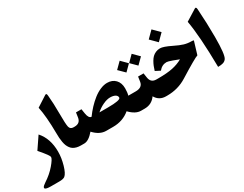

<svg xmlns="http://www.w3.org/2000/svg" viewBox="-131 -1473 3032 2389"><g transform="rotate(-30 1385.0 -279.0)"><path d="M248 -381.8Q352.1 -266.1 352.1 -76.2Q352.1 14.2 324 110.8Q295.9 207.5 260.3 235.8Q237.8 253.9 178.2 253.9H59.1Q26.4 253.9 6.1 250Q-14.2 246.1 -21.2 239Q-28.3 231.9 -24.9 222.2Q-21.5 212.4 -9.3 201.2Q2.9 189.9 22.9 176.8Q114.3 117.7 178.5 42.5Q242.7 -32.7 242.7 -60.5Q242.7 -74.2 218.8 -107.7Q194.8 -141.1 133.3 -212.9Z M603.5 -479.5Q603.5 -326.7 613.5 -284.2Q623.5 -241.7 669.9 -241.7H673.8Q686 -241.7 686 -147.9V-83.5Q686 0 673.8 0H637.7Q603.5 0 576.4 -7.1Q549.3 -14.2 529.8 -26.6Q510.3 -39.1 495.6 -59.1Q481 -79.1 471.9 -101.8Q462.9 -124.5 457.3 -155.3Q451.7 -186 449.5 -217.3Q447.3 -248.5 447.3 -288.1Q445.3 -526.4 415 -669.4L566.4 -767.1Q579.1 -773.9 584.7 -767.6Q590.3 -761.2 592.3 -740.2Q603.5 -624 603.5 -479.5Z M1041.5 -241.2H1162.6Q1347.2 -241.2 1347.2 -278.3Q1347.2 -305.7 1320.1 -321Q1293 -336.4 1247.6 -336.4Q1201.7 -336.4 1145 -309.8Q1088.4 -283.2 1041.5 -241.2ZM1305.7 -512.2Q1379.9 -512.2 1424.1 -466.1Q1468.3 -419.9 1468.3 -341.3Q1468.3 -282.2 1456.5 -241.7H1513.7Q1525.9 -241.7 1525.9 -147.9V-83.5Q1525.9 0 1513.7 0H1500Q1422.4 0 1340.8 -84.5Q1240.2 0 1099.6 0H1001Q906.7 0 824.7 -89.4Q748.5 0 685.1 0H668.9Q642.1 0 642.1 -83.5V-147.9Q642.1 -241.7 668.9 -241.7H685.5Q767.1 -241.7 778.8 -319.8L788.6 -387.2H867.2L877.4 -321.3Q889.2 -245.6 929.2 -242.7Q968.3 -296.4 1012.2 -343.3Q1056.2 -390.1 1105 -428.7Q1153.8 -467.3 1206.1 -489.7Q1258.3 -512.2 1305.7 -512.2Z M1753.4 -671.9 1837.4 -587.9Q1837.9 -587.4 1837.4 -586.9L1753.4 -503.4Q1752.9 -502.9 1752.4 -503.4L1668.5 -586.9Q1668 -587.4 1668.5 -587.9L1752.4 -671.9Q1752.9 -672.4 1753.4 -671.9ZM1581.1 -671.9 1664.6 -587.9Q1665 -587.4 1664.6 -586.9L1581.1 -503.4Q1580.6 -502.9 1580.1 -503.4L1495.6 -586.9Q1495.1 -587.4 1495.6 -587.9L1580.1 -671.9Q1580.6 -672.4 1581.1 -671.9ZM1508.8 -241.7H1564Q1660.2 -241.7 1670.9 -319.8L1680.7 -387.2H1759.3L1769.5 -321.3Q1781.7 -241.7 1860.4 -241.7H1869.1Q1881.3 -241.7 1881.3 -147.9V-83.5Q1881.3 0 1869.1 0H1858.9Q1762.2 0 1713.9 -84Q1655.3 0 1552.7 0H1508.8Q1481.9 0 1481.9 -83.5V-147.9Q1481.9 -241.7 1508.8 -241.7Z M2118.7 -811.5 2210 -720.2Q2210.4 -719.7 2210 -719.2L2118.7 -627.9Q2118.2 -627.4 2117.7 -627.9L2026.4 -719.2Q2025.9 -719.7 2026.4 -720.2L2117.7 -811.5Q2118.2 -812 2118.7 -811.5ZM1963.4 -308.1 1894.5 -343.8Q1905.3 -378.9 1915.8 -405.5Q1926.3 -432.1 1943.4 -461.7Q1960.4 -491.2 1980.2 -510.5Q2000 -529.8 2028.6 -542.5Q2057.1 -555.2 2091.3 -555.2Q2138.2 -555.2 2245.1 -502.4Q2323.2 -463.9 2373.3 -449.2Q2423.3 -434.6 2481.9 -434.6Q2499 -434.6 2502.9 -432.6Q2506.8 -430.7 2504.9 -422.9L2451.7 -246.6Q2409.7 -234.9 2159.7 -79.1Q2032.7 0 1879.4 0H1864.3Q1837.4 0 1837.4 -83.5V-147.9Q1837.4 -241.7 1864.3 -241.7H1889.2Q2013.7 -241.7 2093.8 -258.3Q2173.8 -274.9 2239.7 -312Q2207.5 -325.7 2155.3 -344.2Q2094.2 -365.7 2076.7 -365.7Q2009.3 -365.7 1963.4 -308.1Z M2556.2 -668 2714.8 -766.6Q2738.3 -781.7 2741.2 -743.7Q2755.9 -531.2 2755.9 -334.5Q2755.9 -81.5 2722.2 -34.7Q2704.6 -10.7 2677 -2Q2649.4 6.8 2603.5 6.8Q2597.7 -442.9 2556.2 -668Z"/></g></svg>

Font: Sahel Black FD-WOL
Style: Black-FD-WOL
Weight: 900
Foundry: Saber Rastikerdar (saber.rastikerdar@gmail.com)
Version: Version 2.0.2